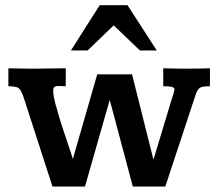

<svg xmlns="http://www.w3.org/2000/svg" viewBox="-20 -700 843 727"><path d="M178.7 6.3 71.8 -324.2Q64.5 -347.2 58.3 -357.4Q52.2 -367.7 42 -370.4Q31.7 -373 11.7 -373.5V-441.4Q22 -441.4 40.5 -440.9Q59.1 -440.4 78.6 -440.2Q98.1 -439.9 111.8 -439.9Q137.2 -439.9 167.7 -440.7Q198.2 -441.4 229 -441.4Q229 -438.5 229 -429Q229 -419.4 229 -407.5Q229 -395.5 229 -386Q229 -376.5 229 -373.5Q221.7 -373.5 213.1 -374Q204.6 -374.5 201.2 -374.5Q188 -374.5 184.3 -368.9Q180.7 -363.3 181.6 -352.1Q182.6 -333.5 189 -309.8Q195.3 -286.1 201.7 -265.1Q208 -242.7 216.6 -217Q225.1 -191.4 233.2 -167.2Q241.2 -143.1 247.3 -124.8Q253.4 -106.4 255.9 -98.1L348.1 -418.5H480L561 -95.7Q561 -95.7 566.4 -113Q571.8 -130.4 580.1 -158.4Q588.4 -186.5 597.9 -217.8Q607.4 -249 616 -277.3Q624.5 -305.7 630.1 -324.2Q635.7 -342.8 636.7 -344.2Q637.7 -348.6 638.7 -352.8Q639.6 -356.9 641.1 -361.3Q639.6 -369.1 629.4 -371.3Q619.1 -373.5 598.1 -373.5V-441.4Q620.1 -440.9 642.3 -440.4Q664.6 -439.9 687 -439.9Q710 -439.9 732.2 -440.4Q754.4 -440.9 774.9 -441.4V-373.5Q756.8 -373.5 746.8 -371.3Q736.8 -369.1 731.2 -362.3Q725.6 -355.5 720.5 -340.8Q715.3 -326.2 707 -299.8L606 6.3H482.9L395.5 -321.8L301.8 6.3ZM248.5 -508.8 357.4 -680.2H462.9L573.7 -508.8H509.8L410.6 -604L311.5 -508.8Z"/></svg>

Font: Kameron SemiBold
Style: Regular
Weight: 600
Designer: Vernon Adams
Foundry: Vernon Adams
Version: Version 1.100